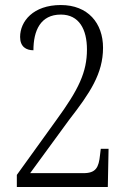

<svg xmlns="http://www.w3.org/2000/svg" viewBox="-20 -744 512 764"><path d="M47 0H409L412 -152H381L378 -127C373 -78 362 -55 312 -55H100L255 -267C338 -374 390 -451 390 -554C390 -652 330 -724 222 -724C112 -724 60 -659 60 -597C60 -558 84 -544 113 -544C113 -622 141 -686 222 -686C295 -686 326 -627 326 -547C326 -457 293 -388 204 -266L47 -48Z"/></svg>

Font: Noto Serif Myanmar Condensed Light
Style: Regular
Weight: 300
Width: 3
Designer: Ben Mitchell and the Monotype Design Team
Foundry: Monotype Imaging Inc.
Version: Version 2.106